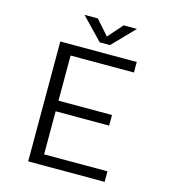

<svg xmlns="http://www.w3.org/2000/svg" viewBox="-126 -981 963 1083"><g transform="rotate(15 355.0 -440.0)"><path d="M539 -880.5 415.5 -753H355.5L232.5 -880.5H310.5L386 -795L461 -880.5ZM586 -638.5H216V-375H528.5V-313H216V-61.5H586V0H139.5V-700H586Z"/></g></svg>

Font: League Mono Light
Style: Regular
Weight: 300
Width: 6
Designer: Tyler Finck
Foundry: The League of Moveable Type / Tyler Finck
Version: Version 2.210